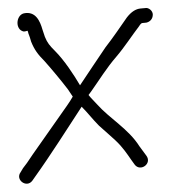

<svg xmlns="http://www.w3.org/2000/svg" viewBox="-20 -563 427 475"><path d="M31 -137C17 -118 46 -97 60 -116L67 -126C105 -179 148 -247 182 -299C198 -283 209 -268 225 -252L252 -228C261 -220 270 -212 278 -203C293 -186 301 -172 313 -156C327 -137 357 -158 342 -178C336 -186 333 -190 325 -201C298 -244 251 -270 220 -305C214 -312 206 -319 199 -328C201 -331 203 -333 205 -336C227 -367 243 -394 268 -423C287 -445 307 -476 324 -498C327 -503 330 -506 332 -506L342 -507C351 -509 358 -516 358 -527C358 -536 348 -545 339 -543L328 -542C316 -541 305 -534 294 -520C278 -497 259 -469 241 -446C219 -414 201 -386 178 -352C162 -379 139 -414 116 -437C103 -450 97 -457 91 -472L85 -490C79 -511 68 -536 39 -530C19 -525 17 -489 39 -485C42 -485 45 -486 48 -487C49 -485 50 -483 50 -481C53 -474 55 -467 57 -460C65 -440 74 -428 90 -412C107 -393 132 -363 148 -342L160 -324C156 -317 151 -309 146 -302C120 -265 86 -217 61 -181C50 -164 42 -153 37 -147Z"/></svg>

Font: Stray Cat
Style: Cn
Weight: 400
Version: Version 1.0